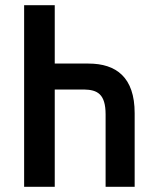

<svg xmlns="http://www.w3.org/2000/svg" viewBox="-20 -720 598 740"><path d="M304 -375C355 -374 387 -358 387 -279V0H499V-284C499 -422 428 -475 321 -475H191V-700H73V0H191V-375Z"/></svg>

Font: Mint Spirit
Style: Bold
Weight: 700
Designer: HARENDAL Hirwen
Foundry: Arkandis Digital Foundry.
Version: Version 1.004;FFEdit